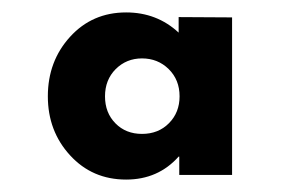

<svg xmlns="http://www.w3.org/2000/svg" viewBox="-20 -692 464 309"><path d="M57 -537Q57 -593.5 92.8 -632.8Q128.5 -672 183 -672Q232.5 -672 267.5 -639.5V-664.5L353.5 -664V-410.5H268.5V-440H267.5Q234.5 -403 183 -403Q128.5 -403 92.8 -442Q57 -481 57 -537ZM208.5 -476.5Q235 -476.5 252 -493.8Q269 -511 269 -537Q269 -563.5 251.5 -580.8Q234 -598 208.5 -598Q183.5 -598 166.2 -580.8Q149 -563.5 149 -537Q149 -510.5 165.8 -493.5Q182.5 -476.5 208.5 -476.5Z"/></svg>

Font: League Spartan
Style: Bold
Weight: 700
Foundry: The League of Moveable Type
Version: Version 2.002